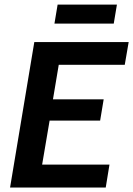

<svg xmlns="http://www.w3.org/2000/svg" viewBox="-20 -838 595 858"><path d="M25 0 133.3 -650H555L537.5 -548.3H242.5L216.7 -394.2H443.3L427.5 -299.2H201.7L168.3 -102.5H469.2L452.5 0ZM223.3 -732.5 237.5 -817.5H502.5L488.3 -732.5Z"/></svg>

Font: Familjen Grotesk SemiBold
Style: Italic
Weight: 600
Italic angle: -9.46201°
Designer: Anders Wikstroem, Jonas Baeckman, Matilda Gysing, Kristian Moeller
Foundry: Familjen STHLM AB
Version: Version 2.002